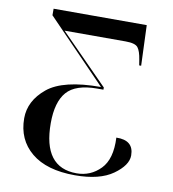

<svg xmlns="http://www.w3.org/2000/svg" viewBox="-81 -785 781 867"><g transform="rotate(10 309.0 -352.0)"><path d="M320 10Q433 10 494 -33.5Q555 -77 555 -122Q555 -192 475 -190Q480 -92 435 -46Q390 0 326 0Q172 0 172 -203Q172 -300 212.5 -346.5Q253 -393 352 -393H380V-403L161 -625H441Q485 -625 497.5 -609Q510 -593 516 -554L520 -529H529L522 -714H95V-684L367 -403Q194 -403 122 -343.5Q50 -284 50 -204Q50 -106 120 -48Q190 10 320 10Z"/></g></svg>

Font: Noto Serif Display Semi
Style: Regular
Weight: 600
Designer: Monotype Design Team
Foundry: Monotype Imaging Inc.
Version: Version 1.900